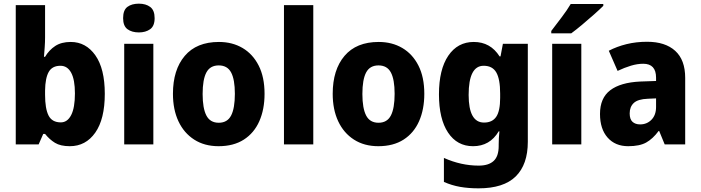

<svg xmlns="http://www.w3.org/2000/svg" viewBox="-20 -788 3824 1048"><path d="M226 -583Q226 -558 224 -530.5Q222 -503 220 -478H226Q248 -515 281.5 -537Q315 -559 366 -559Q449 -559 500.5 -486Q552 -413 552 -276Q552 -138 500 -64Q448 10 361 10Q310 10 280 -8.5Q250 -27 226 -57H216L191 0H66V-760H226ZM310 -429Q265 -429 246 -395.5Q227 -362 226 -294V-271Q226 -195 245 -157.5Q264 -120 312 -120Q348 -120 368.5 -160Q389 -200 389 -278Q389 -353 368.5 -391Q348 -429 310 -429Z M738 -768Q776 -768 800 -750Q824 -732 824 -689Q824 -646 799.5 -628.5Q775 -611 738 -611Q700 -611 676 -628.5Q652 -646 652 -689Q652 -733 675.5 -750.5Q699 -768 738 -768ZM817 -549V0H658V-549Z M1424 -276Q1424 -191 1395.5 -126.5Q1367 -62 1311 -26Q1255 10 1173 10Q1096 10 1040 -26Q984 -62 954 -126Q924 -190 924 -276Q924 -407 988.5 -483Q1053 -559 1175 -559Q1248 -559 1304 -526Q1360 -493 1392 -430Q1424 -367 1424 -276ZM1086 -275Q1086 -197 1106.5 -157.5Q1127 -118 1174 -118Q1221 -118 1241.5 -157.5Q1262 -197 1262 -276Q1262 -354 1241.5 -392.5Q1221 -431 1174 -431Q1127 -431 1106.5 -392.5Q1086 -354 1086 -275Z M1690 0H1530V-760H1690Z M2296 -276Q2296 -191 2267.5 -126.5Q2239 -62 2183 -26Q2127 10 2045 10Q1968 10 1912 -26Q1856 -62 1826 -126Q1796 -190 1796 -276Q1796 -407 1860.5 -483Q1925 -559 2047 -559Q2120 -559 2176 -526Q2232 -493 2264 -430Q2296 -367 2296 -276ZM1958 -275Q1958 -197 1978.5 -157.5Q1999 -118 2046 -118Q2093 -118 2113.5 -157.5Q2134 -197 2134 -276Q2134 -354 2113.5 -392.5Q2093 -431 2046 -431Q1999 -431 1978.5 -392.5Q1958 -354 1958 -275Z M2566 -559Q2657 -559 2707 -480H2712L2725 -549H2861V-14Q2861 110 2795 175Q2729 240 2592 240Q2537 240 2491.5 232Q2446 224 2403 205V74Q2497 116 2593 116Q2647 116 2674.5 90.5Q2702 65 2702 9V0Q2702 -16 2703 -35Q2704 -54 2706 -71H2702Q2654 10 2562 10Q2475 10 2425.5 -64.5Q2376 -139 2376 -273Q2376 -409 2427 -484Q2478 -559 2566 -559ZM2620 -429Q2538 -429 2538 -270Q2538 -119 2622 -119Q2667 -119 2688.5 -150.5Q2710 -182 2710 -254V-277Q2710 -356 2689 -392.5Q2668 -429 2620 -429Z M3153 0H2994V-549H3153ZM3273 -756Q3255 -738 3223.5 -710Q3192 -682 3158 -653.5Q3124 -625 3098 -606H2989V-619Q3014 -652 3044.5 -692Q3075 -732 3095 -766H3273Z M3512 -560Q3611 -560 3665.5 -510.5Q3720 -461 3720 -363V0H3608L3578 -73H3575Q3543 -30 3507 -10Q3471 10 3409 10Q3338 10 3296.5 -37Q3255 -84 3255 -166Q3255 -253 3311 -295.5Q3367 -338 3475 -343L3561 -346V-364Q3561 -440 3491 -440Q3459 -440 3424 -429.5Q3389 -419 3351 -401L3303 -511Q3347 -534 3399.5 -547Q3452 -560 3512 -560ZM3516 -249Q3462 -247 3439.5 -226Q3417 -205 3417 -169Q3417 -137 3432.5 -123Q3448 -109 3474 -109Q3511 -109 3536 -134.5Q3561 -160 3561 -204V-251Z"/></svg>

Font: Noto Sans Kannada SemiCondensed ExtraBold
Style: Regular
Weight: 800
Width: 4
Designer: Jelle Bosma - Monotype Design Team
Foundry: Monotype Imaging Inc.
Version: Version 2.005; ttfautohint (v1.8.4.7-5d5b)